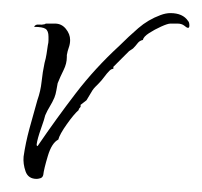

<svg xmlns="http://www.w3.org/2000/svg" viewBox="-20 -251 309 293"><path d="M36 22Q23 22 19 10.5Q15 -1 16 -12Q19 -33 25 -55Q31 -77 37 -98Q42 -112 43.5 -126.5Q45 -141 48 -155Q50 -162 51 -168.5Q52 -175 53 -182Q54 -186 54 -189.5Q54 -193 54 -195Q54 -204 49.5 -207Q45 -210 32 -210Q34 -214 39 -213.5Q44 -213 48 -214L50 -215H64Q74 -215 80.5 -207Q87 -199 87 -190Q87 -184 85 -178.5Q83 -173 82 -167V-164Q82 -154 77 -144Q72 -134 68 -124Q67 -119 66 -113Q65 -107 63 -102Q60 -95 56 -88.5Q52 -82 49 -75Q48 -70 42.5 -54.5Q37 -39 36 -31V-29L38 -28V-29Q66 -70 95.5 -108.5Q125 -147 162 -181Q176 -195 191 -208Q206 -221 225 -228Q233 -231 240 -231Q259 -231 267 -219Q269 -217 269 -212Q269 -205 261 -212Q257 -215 251 -215Q245 -215 240 -215Q236 -215 226 -210.5Q216 -206 207.5 -200.5Q199 -195 198 -190Q193 -189 190 -185Q187 -181 183 -177L177 -173L153 -149V-146Q150 -146 147 -143Q143 -139 139 -133.5Q135 -128 130 -123Q128 -121 125.5 -118.5Q123 -116 121 -113L112 -98L103 -91V-88Q100 -85 100 -83Q93 -77 82 -61.5Q71 -46 69 -38Q59 -33 53 -13Q47 7 46 16Q45 20 41.5 21Q38 22 36 22Z"/></svg>

Font: Qwitcher Grypen
Style: Regular
Weight: 400
Designer: Robert E. Leuschke
Foundry: Robert E. Leuschke
Version: Version 1.100; ttfautohint (v1.8.3)